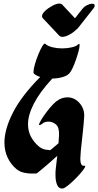

<svg xmlns="http://www.w3.org/2000/svg" viewBox="-20 -963 554 1083"><path d="M297 -391Q327 -414 360 -414Q387 -414 408.5 -399.5Q430 -385 443 -361Q456 -337 455 -308Q452 -260 446.5 -211Q441 -162 436 -114L433 -68Q433 -25 455 -28Q465 -30 458 -17.5Q451 -5 434.5 14Q418 33 398 52.5Q378 72 360.5 85.5Q343 99 335 100Q313 103 303 81.5Q293 60 293 25Q293 17 293 9.5Q293 2 294 -6Q296 -26 298.5 -45Q301 -64 303 -84Q275 -58 248.5 -35.5Q222 -13 204.5 1.5Q187 16 184 16Q177 16 157.5 16Q138 16 115 11Q92 6 73 -9Q41 -36 23 -74Q5 -112 5 -159Q5 -233 52.5 -327Q100 -421 207 -529Q184 -536 171 -548Q169 -550 169 -558Q169 -573 177 -601Q185 -629 196.5 -657Q208 -685 219 -703Q230 -721 235 -716Q249 -703 275.5 -696.5Q302 -690 330 -690Q359 -690 384.5 -696Q410 -702 419 -711Q424 -716 426 -716Q429 -716 429 -708Q429 -696 423 -673.5Q417 -651 408 -625Q399 -599 389 -578Q379 -557 371 -549Q358 -535 330.5 -527.5Q303 -520 275 -520Q204 -443 171 -378.5Q138 -314 138 -262Q138 -224 154 -193Q170 -162 199 -137Q219 -121 240 -118.5Q261 -116 264 -116Q264 -116 277.5 -127.5Q291 -139 310 -155Q312 -179 313 -200Q315 -245 295.5 -261Q276 -277 254 -277Q233 -277 221 -267Q208 -257 203 -257Q197 -257 204.5 -272.5Q212 -288 228 -311Q244 -334 262.5 -356Q281 -378 297 -391ZM330 -938 403 -860 444 -912Q455 -926 471.5 -934Q488 -942 499 -942Q514 -942 514 -932Q514 -923 506 -914L421 -806Q416 -799 408 -794Q392 -778 369.5 -766.5Q347 -755 331 -755Q323 -755 316 -760L220 -862Q217 -867 217 -872Q217 -885 234.5 -901.5Q252 -918 275.5 -930.5Q299 -943 315 -943Q323 -943 330 -938Z"/></svg>

Font: Ga Maamli
Style: Regular
Weight: 400
Designer: Afotey Clement Nii Odai, Ama Asantewa Diaka, David Abbey-Thompson
Foundry: Sorkin Type Co.
Version: Version 1.000; ttfautohint (v1.8.4.7-5d5b)